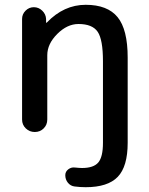

<svg xmlns="http://www.w3.org/2000/svg" viewBox="-20 -550 619 800"><path d="M72 -52V-471Q72 -491 86.5 -505.5Q101 -520 121 -520Q141 -520 156 -505.5Q171 -491 172 -471V-456Q172 -455 173 -455Q174 -455 175 -456Q246 -530 337 -530Q428 -530 470 -478.5Q512 -427 512 -310V45Q512 144 470.5 187Q429 230 337 230Q314 230 291 227Q274 225 263 211.5Q252 198 252 180Q252 165 264.5 155.5Q277 146 292 148Q312 150 322 150Q370 150 389.5 127Q409 104 409 45V-295Q409 -385 387 -417.5Q365 -450 307 -450Q260 -450 218.5 -408.5Q177 -367 177 -320V-52Q177 -30 162 -15Q147 0 125 0Q103 0 87.5 -15Q72 -30 72 -52Z"/></svg>

Font: Rounded Mplus 1c Medium
Style: Regular
Weight: 500
Version: Version 1.059.20150529